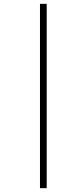

<svg xmlns="http://www.w3.org/2000/svg" viewBox="-20 -750 336 999"><path d="M223 229V-730H188V229Z"/></svg>

Font: RazerF5 Thin
Style: Italic
Weight: 250
Foundry: Razer Inc.
Version: Version 2